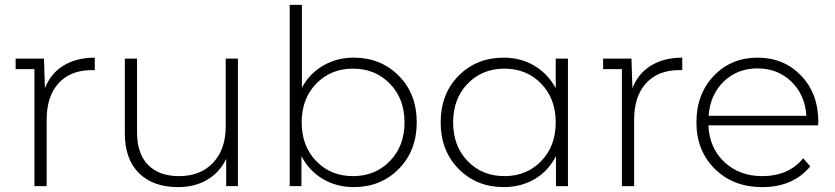

<svg xmlns="http://www.w3.org/2000/svg" viewBox="-20 -762 3419 786"><path d="M164 -401Q187 -461 240 -493.5Q293 -526 368 -526V-475H356Q269 -475 220 -421.5Q171 -368 171 -272V0H121V-479H44V-522H160Z M904 -522H954V0H906V-112Q880 -57 829 -26.5Q778 4 709 4Q607 4 549 -53Q491 -110 491 -217V-522H541V-221Q541 -133 586 -87Q631 -41 713 -41Q801 -41 852.5 -96Q904 -151 904 -244Z M1428 -526Q1539 -526 1612.5 -452Q1686 -378 1686 -261Q1686 -145 1612.5 -70.5Q1539 4 1428 4Q1358 4 1301.5 -29.5Q1245 -63 1214 -123V0H1166V-742H1216V-403Q1247 -461 1303 -493.5Q1359 -526 1428 -526ZM1274.5 -102.5Q1334 -41 1425 -41Q1516 -41 1576 -102.5Q1636 -164 1636 -261Q1636 -358 1576 -419.5Q1516 -481 1425 -481Q1334 -481 1274.5 -419.5Q1215 -358 1215 -261Q1215 -164 1274.5 -102.5Z M2255 -522H2305V0H2256V-123Q2225 -62 2169 -29Q2113 4 2042 4Q1931 4 1857.5 -70.5Q1784 -145 1784 -261Q1784 -378 1857.5 -452Q1931 -526 2042 -526Q2112 -526 2167.5 -493Q2223 -460 2255 -401ZM1894.5 -102.5Q1954 -41 2045 -41Q2136 -41 2195.5 -102.5Q2255 -164 2255 -261Q2255 -358 2195.5 -419.5Q2136 -481 2045 -481Q1954 -481 1894.5 -419.5Q1835 -358 1835 -261Q1835 -164 1894.5 -102.5Z M2569 -401Q2592 -461 2645 -493.5Q2698 -526 2773 -526V-475H2761Q2674 -475 2625 -421.5Q2576 -368 2576 -272V0H2526V-479H2449V-522H2565Z M3330 -263Q3330 -261 3329.5 -256.5Q3329 -252 3329 -249H2880Q2884 -156 2945.5 -98.5Q3007 -41 3101 -41Q3208 -41 3268 -114L3297 -81Q3227 4 3100 4Q2982 4 2906.5 -70.5Q2831 -145 2831 -261Q2831 -377 2902 -451.5Q2973 -526 3081 -526Q3189 -526 3259.5 -452.5Q3330 -379 3330 -263ZM2881 -288H3281Q3276 -373 3220 -427.5Q3164 -482 3081 -482Q2998 -482 2942.5 -428Q2887 -374 2881 -288Z"/></svg>

Font: mBank Light
Style: Regular
Weight: 300
Designer: Julieta Ulanovsky
Foundry: Julieta Ulanovsky
Version: Version 7.200;PS 007.200;hotconv 1.0.88;makeotf.lib2.5.64775